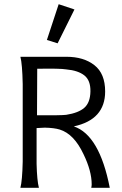

<svg xmlns="http://www.w3.org/2000/svg" viewBox="-20 -893 580 913"><path d="M502 0H414Q416 -10 416 -16Q416 -80 377 -160Q332 -256 264 -277Q238 -285 193 -286Q187 -286 174 -285Q161 -284 154 -284V-114Q156 -34 165 0H77Q86 -34 88 -125V-309V-493Q86 -589 77 -623H296Q378 -623 429 -583Q480 -543 480 -458Q480 -324 331 -292Q453 -251 502 0ZM295 -563Q266 -568 157 -566L156 -345Q272 -344 295 -347Q353 -356 381 -380.5Q409 -405 410 -458Q411 -511 381 -534.5Q351 -558 295 -563ZM259 -873 334 -848 254 -687 203 -703Z"/></svg>

Font: GFS Neohellenic Rg
Style: Regular
Weight: 400
Designer: Takis Katsoulidis and George D. Matthiopoulos
Foundry: Takis Katsoulidis and George D. Matthiopoulos
Version: Version 1.0